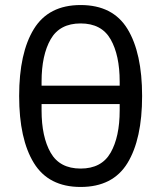

<svg xmlns="http://www.w3.org/2000/svg" viewBox="-20 -730 640 762"><path d="M300 12Q173 12 114.5 -83Q56 -178 56 -349Q56 -520 114.5 -615Q173 -710 300 -710Q428 -710 486 -615Q544 -520 544 -349Q544 -178 486 -83Q428 12 300 12ZM145 -390H455V-406Q455 -511 419 -574Q383 -637 300 -637Q217 -637 181 -574Q145 -511 145 -406ZM300 -61Q383 -61 419 -124Q455 -187 455 -292V-317H145V-292Q145 -187 181 -124Q217 -61 300 -61Z"/></svg>

Font: Lilex Nerd Font
Style: Regular
Weight: 400
Designer: Mike Abbink, Paul van der Laan, Pieter van Rosmalen, Mikhael Khrustik
Foundry: Mikhael Khrustik
Version: Version 2.400; ttfautohint (v1.8.4.7-5d5b);Nerd Fonts 3.3.0